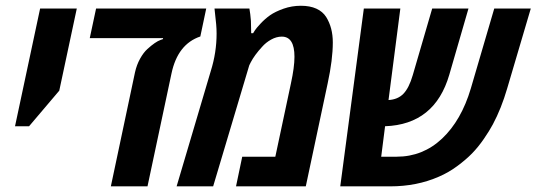

<svg xmlns="http://www.w3.org/2000/svg" viewBox="-20 -660 1900 680"><path d="M189.9 -338.9 83 -212.9H33.2L122.1 -629.9H252Z M710.4 -629.9 689.5 -530.8Q609.4 -503.9 587.4 -399.9L502.4 0H372.6L458 -403.3Q463.9 -430.2 476.1 -452.1Q488.3 -474.1 502 -486.3Q529.8 -511.7 548.8 -518.6L557.1 -521.5L557.6 -524.9H297.9L320.3 -629.9Z M1135.3 -599.6Q1158.7 -562 1158.7 -509.8Q1158.7 -449.2 1140.6 -365.2L1063 0H815.9L837.9 -105H955.1L1010.3 -364.3Q1022.9 -421.9 1022.9 -459Q1022.9 -530.3 978 -530.3Q959 -530.3 940.2 -519.8Q921.4 -509.3 908.2 -494.1Q881.3 -464.8 868.2 -439.5L862.8 -428.7L734.9 0H605.5L726.6 -408.7Q747.1 -474.1 747.1 -541Q747.1 -557.6 745.6 -574.2L739.7 -629.9H863.3Q866.7 -611.3 868.7 -585.9L869.6 -542.5H876.5Q878.9 -546.4 883.1 -553Q887.2 -559.6 902.8 -576.4Q918.5 -593.3 936.5 -606Q954.6 -618.7 984.1 -629.2Q1013.7 -639.6 1045.7 -639.6Q1077.6 -639.6 1100.3 -629.4Q1123 -619.1 1135.3 -599.6Z M1362.3 0H1185.1L1268.6 -629.9H1397.9L1356 -305.7Q1389.2 -307.6 1408.9 -328.1Q1428.7 -348.6 1441.9 -394L1510.7 -629.9H1639.2L1571.3 -395.5Q1520 -219.2 1343.8 -212.9L1330.1 -105H1384.8Q1477.5 -105 1545.7 -169.2Q1613.8 -233.4 1647.5 -346.7L1730.5 -629.9H1859.9L1776.4 -347.2Q1755.4 -275.4 1725.6 -219.7Q1713.4 -196.8 1693.6 -168Q1673.8 -139.2 1651.9 -116.7Q1629.9 -94.2 1599.1 -71.5Q1568.4 -48.8 1534.2 -34.2Q1456.1 0 1362.3 0Z"/></svg>

Font: Open Sans Hebrew Condensed
Style: Bold Italic
Weight: 700
Width: 3
Italic angle: -12°
Foundry: Ascender Corporation, Yanek Iontef
Version: Version 2.001;PS 002.001;hotconv 1.0.70;makeotf.lib2.5.58329